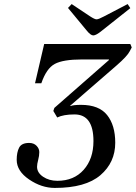

<svg xmlns="http://www.w3.org/2000/svg" viewBox="-20 -908 667 943"><path d="M314 -869 332 -888 422 -828Q445 -813 454 -813Q464 -813 490 -827L607 -888L620 -868L480 -757Q452 -734 438 -734Q425 -734 405 -759ZM62 -123Q62 -160 74 -183Q86 -206 123 -206Q146 -206 159.5 -192Q173 -178 173 -161Q173 -143 167.5 -122.5Q162 -102 162 -89Q162 -60 191.5 -40Q221 -20 262 -20Q343 -20 391 -74Q439 -128 439 -215Q439 -346 346 -346Q292 -346 261 -331L242 -363L247 -378L515 -613V-616H382Q290 -616 249 -594Q208 -572 183 -499H152L197 -692H620L627 -675L617 -656Q605 -632 552 -586L325 -389L326 -387Q340 -393 378 -393Q466 -393 506 -343Q546 -293 546 -207Q546 -110 473 -47.5Q400 15 249 15Q184 15 123 -26.5Q62 -68 62 -123Z"/></svg>

Font: Lingua Franca
Style: Italic
Weight: 400
Italic angle: -13°
Version: Version 1.19